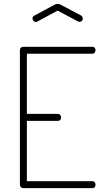

<svg xmlns="http://www.w3.org/2000/svg" viewBox="-20 -973 538 993"><path d="M119 -384H279Q287 -384 291.5 -378.5Q296 -373 296 -365Q296 -359 292 -353.5Q288 -348 279 -348H119V-36H457Q465 -36 469.5 -30.5Q474 -25 474 -17Q474 -11 470 -5.5Q466 0 457 0H101Q94 0 88.5 -4.5Q83 -9 83 -18V-713Q83 -722 88.5 -726.5Q94 -731 101 -731H457Q466 -731 470 -725.5Q474 -720 474 -714Q474 -706 469.5 -700.5Q465 -695 457 -695H119ZM174 -862Q172 -861 170 -860Q168 -859 166 -859Q159 -859 153.5 -864.5Q148 -870 148 -878Q148 -887 157 -892L261 -948Q269 -953 278 -953Q287 -953 295 -948L399 -893Q408 -888 408 -876Q408 -869 403 -864.5Q398 -860 391 -860Q389 -860 386.5 -861Q384 -862 382 -863L278 -918Z"/></svg>

Font: AkaAcidDosis
Style: ExtraLight
Weight: 250
Designer: Edgar Tolentino, Pablo Impallari, Igino Marini, Aka-Acid
Foundry: Edgar Tolentino, Pablo Impallari, Igino Marini, Aka-Acid
Version: Version 1.007